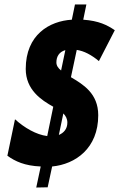

<svg xmlns="http://www.w3.org/2000/svg" viewBox="-20 -779 533 858"><path d="M162 -35 142 59 193 58 213 -35C317 -45 419 -116 419 -264C419 -362 351 -402 297 -434L323 -556C356 -551 388 -534 422 -506L493 -644C459 -667 422 -686 352 -691L366 -759H315L301 -691C201 -685 95 -624 95 -471C95 -378 164 -332 218 -302L191 -171C142 -177 89 -208 47 -246L13 -83C48 -58 90 -38 162 -35ZM272 -555 253 -464C240 -474 232 -486 232 -500C232 -526 244 -547 272 -555ZM243 -176 263 -272C274 -261 281 -248 281 -231C281 -203 265 -185 243 -176Z"/></svg>

Font: Noto Sans ExtraCondensed Black
Style: Italic
Weight: 900
Width: 2
Italic angle: -12°
Designer: Monotype Design Team
Foundry: Monotype Imaging Inc.
Version: Version 2.013